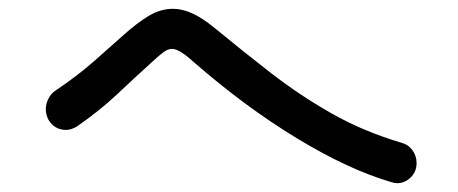

<svg xmlns="http://www.w3.org/2000/svg" viewBox="-20 -574 1040 436"><path d="M870 -160Q773 -188 655 -259.5Q537 -331 420 -433Q387 -463 371 -463Q361 -463 350.5 -455Q340 -447 325 -433Q283 -395 245.5 -359.5Q208 -324 155 -287Q142 -279 130 -279Q104 -279 90 -302Q84 -314 84 -326Q84 -338 90 -350Q96 -362 107 -369Q156 -402 193 -434.5Q230 -467 260 -494Q290 -521 317 -537.5Q344 -554 373 -554Q394 -554 417 -543.5Q440 -533 468 -510Q531 -458 595.5 -408Q660 -358 732 -317Q804 -276 891 -250Q907 -246 916.5 -233Q926 -220 926 -204Q926 -184 912.5 -171Q899 -158 882 -158Q879 -158 876 -158.5Q873 -159 870 -160Z"/></svg>

Font: Kiwi Maru Medium
Style: Regular
Weight: 500
Designer: Hiroki-Chan
Version: Version 1.100